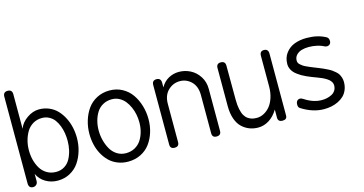

<svg xmlns="http://www.w3.org/2000/svg" viewBox="-81 -1144 2887 1524"><g transform="rotate(-15 1362.5 -381.5)"><path d="M0 -29.8V-741.2Q0 -779.8 37.1 -779.8Q74.2 -779.8 74.2 -741.2V-458Q90.8 -505.4 139.4 -539.3Q188 -573.2 238.8 -573.2Q283.7 -573.2 322.3 -556.4Q360.8 -539.6 387.9 -510.7Q415 -481.9 434.3 -443.8Q453.6 -405.8 462.9 -363.3Q472.2 -320.8 472.2 -276.9Q472.2 -221.2 457 -170.2Q441.9 -119.1 413.8 -78.1Q385.7 -37.1 340.3 -12.5Q294.9 12.2 238.8 12.2Q184.6 12.2 140.1 -14.2Q95.7 -40.5 74.2 -86.9V-28.8Q74.2 -10.7 63 0.2Q51.8 11.2 36.1 11.2Q0 11.2 0 -29.8ZM244.1 -58.1Q283.7 -58.1 314 -77.4Q344.2 -96.7 361.3 -128.9Q378.4 -161.1 386.7 -198Q395 -234.9 395 -274.9Q395 -306.2 390.1 -336.7Q385.3 -367.2 373.8 -397.2Q362.3 -427.2 345.5 -450Q328.6 -472.7 302.2 -486.8Q275.9 -501 244.1 -501Q202.1 -501 169.4 -481.2Q136.7 -461.4 117.4 -429Q98.1 -396.5 88.1 -358.2Q78.1 -319.8 78.1 -278.8Q78.1 -237.3 87.9 -199Q97.7 -160.6 117.2 -128.7Q136.7 -96.7 169.4 -77.4Q202.1 -58.1 244.1 -58.1Z M1059.6 -273.9Q1059.6 -216.8 1043.7 -166Q1027.8 -115.2 998.3 -75.4Q968.8 -35.6 922.1 -12.2Q875.5 11.2 817.9 11.2Q771.5 11.2 731.7 -4.9Q691.9 -21 663.6 -48.8Q635.3 -76.7 615.2 -113.8Q595.2 -150.9 585.4 -193.4Q575.7 -235.8 575.7 -280.8Q575.7 -337.4 591.6 -389.4Q607.4 -441.4 636.7 -482.7Q666 -523.9 713.1 -548.6Q760.3 -573.2 817.9 -573.2Q875.5 -573.2 922.4 -547.6Q969.2 -522 998.8 -479.2Q1028.3 -436.5 1043.9 -383.5Q1059.6 -330.6 1059.6 -273.9ZM817.9 -501Q776.4 -501 743.9 -482.7Q711.4 -464.4 692.4 -433.6Q673.3 -402.8 663.6 -365.7Q653.8 -328.6 653.8 -288.1Q653.8 -248 663.6 -208.7Q673.3 -169.4 692.4 -135Q711.4 -100.6 744.1 -79.3Q776.9 -58.1 817.9 -58.1Q858.9 -58.1 891.4 -75.9Q923.8 -93.8 943.4 -123.8Q962.9 -153.8 972.9 -190.7Q982.9 -227.5 982.9 -268.1Q982.9 -299.3 976.8 -331.3Q970.7 -363.3 957.3 -393.8Q943.8 -424.3 924.8 -448Q905.8 -471.7 878.2 -486.3Q850.6 -501 817.9 -501Z M1165.5 -36.1V-523.9Q1165.5 -563 1201.7 -563Q1238.8 -563 1238.8 -523.9V-485.8Q1262.7 -529.3 1302.5 -551.3Q1342.3 -573.2 1388.7 -573.2Q1437.5 -573.2 1481.7 -550.8Q1525.9 -528.3 1554.7 -483.6Q1583.5 -439 1583.5 -381.8V-36.1Q1583.5 0 1546.4 0Q1510.7 0 1510.7 -36.1V-350.1Q1510.7 -421.4 1470.9 -460.7Q1431.2 -500 1376.5 -500Q1320.8 -500 1279.8 -460.2Q1238.8 -420.4 1238.8 -350.1V-36.1Q1238.8 0 1201.7 0Q1165.5 0 1165.5 -36.1Z M1766.6 -522.9 1767.6 -242.2Q1767.6 -197.8 1774.7 -164.6Q1781.7 -131.3 1793.2 -111.6Q1804.7 -91.8 1821.8 -80.1Q1838.9 -68.4 1856 -64.2Q1873 -60.1 1894.5 -60.1Q1923.3 -60.1 1951.2 -74.5Q1979 -88.9 2001.5 -115.5Q2023.9 -142.1 2037.6 -184.1Q2051.3 -226.1 2051.3 -276.9V-526.9Q2051.3 -565.9 2085.4 -565.9Q2121.6 -565.9 2121.6 -526.9V-19Q2121.6 14.2 2085.4 14.2Q2047.4 14.2 2047.4 -20V-86.9Q2016.1 -35.2 1973.6 -9Q1931.2 17.1 1885.3 17.1Q1846.7 17.1 1813.5 4.4Q1780.3 -8.3 1752.7 -34.2Q1725.1 -60.1 1709.2 -105.2Q1693.4 -150.4 1693.4 -210V-522.9Q1693.4 -560.1 1729.5 -560.1Q1766.6 -560.1 1766.6 -522.9Z M2291 -107.9Q2359.9 -63 2429.2 -63Q2450.7 -63 2471.4 -67.6Q2492.2 -72.3 2510.7 -81.8Q2529.3 -91.3 2540.8 -109.1Q2552.2 -127 2552.2 -149.9Q2552.2 -167.5 2542.2 -182.6Q2532.2 -197.8 2513.9 -209.5Q2495.6 -221.2 2478 -229.5Q2460.4 -237.8 2437 -246.1Q2413.6 -254.9 2397 -261.2Q2380.4 -267.6 2357.7 -277.8Q2335 -288.1 2319.6 -297.1Q2304.2 -306.2 2287.1 -319.1Q2270 -332 2259.8 -345Q2249.5 -357.9 2242.9 -374.3Q2236.3 -390.6 2236.3 -408.2Q2236.3 -462.4 2264.9 -500Q2293.5 -537.6 2337.6 -554.2Q2381.8 -570.8 2437 -570.8Q2526.4 -570.8 2592.3 -535.2Q2611.3 -525.4 2611.3 -500Q2611.3 -483.4 2601.6 -474.1Q2591.8 -464.8 2577.1 -464.8Q2566.4 -464.8 2555.2 -471.2Q2536.6 -481.9 2502.9 -489.5Q2469.2 -497.1 2435.1 -497.1Q2403.3 -497.1 2377.4 -489.7Q2351.6 -482.4 2333.5 -463.6Q2315.4 -444.8 2315.4 -417Q2315.4 -407.2 2319.3 -398.7Q2323.2 -390.1 2333.3 -381.8Q2343.3 -373.5 2351.3 -367.7Q2359.4 -361.8 2377.2 -353.8Q2395 -345.7 2404.5 -341.6Q2414.1 -337.4 2436.8 -328.4Q2459.5 -319.3 2468.3 -315.9Q2492.2 -306.2 2503.9 -301Q2515.6 -295.9 2536.6 -285.4Q2557.6 -274.9 2568.6 -267.1Q2579.6 -259.3 2594.2 -246.8Q2608.9 -234.4 2616.2 -221.9Q2623.5 -209.5 2628.9 -192.6Q2634.3 -175.8 2634.3 -157.2Q2634.3 -121.6 2622.1 -92.5Q2609.9 -63.5 2589.8 -44.7Q2569.8 -25.9 2542.7 -12.9Q2515.6 0 2486.8 5.6Q2458 11.2 2427.2 11.2Q2335 11.2 2242.2 -47.9Q2229 -56.6 2229 -78.1Q2229 -98.1 2238 -108.6Q2247.1 -119.1 2262.2 -119.1Q2274.9 -119.1 2291 -107.9Z"/></g></svg>

Font: BPreplay
Style: Regular
Weight: 400
Designer: Magenta/George Triantafyllakos
Foundry: Magenta/George Triantafyllakos
Version: Version 1.00